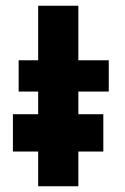

<svg xmlns="http://www.w3.org/2000/svg" viewBox="-20 -649 434 669"><path d="M113 -629H253V-439H359V-330H253V0H113V-330H45V-439H113ZM25 -251H340V-121H25Z"/></svg>

Font: Reem Kufi Ink
Style: Bold
Weight: 700
Designer: Khaled Hosny
Version: Version 1.002